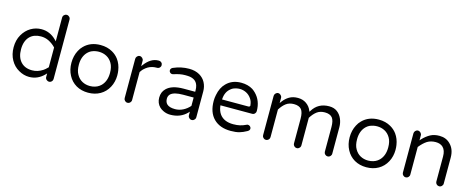

<svg xmlns="http://www.w3.org/2000/svg" viewBox="-36 -1343 4843 1977"><g transform="rotate(15 2385.5 -354.0)"><path d="M455.1 -78.1V-39.1Q455.1 -23.4 467.8 -11.7Q479.5 -1 495.1 0Q510.7 0 522.5 -11.7Q534.2 -23.4 534.2 -39.1V-672.9Q534.2 -689.5 522.5 -701.2Q510.7 -712.9 495.1 -712.9Q478.5 -712.9 466.8 -701.2Q455.1 -689.5 455.1 -672.9V-419.9Q442.4 -433.6 440.4 -435.5Q373 -502.9 283.2 -502.9Q222.7 -502.9 170.4 -472.2Q118.2 -441.4 85 -383.8Q51.8 -326.2 51.8 -250Q51.8 -173.8 84.5 -115.2Q117.2 -56.6 171.9 -26.4Q225.6 4.9 283.2 4.9Q376 4.9 444.3 -66.4ZM295.9 -68.4Q218.8 -68.4 174.8 -116.2Q130.9 -164.1 130.9 -249Q130.9 -337.9 178.7 -386.7Q222.7 -429.7 295.9 -429.7Q340.8 -429.7 378.9 -411.1Q421.9 -389.6 455.1 -354.5V-143.6Q439.5 -127 428.2 -118.2Q417 -109.4 410.2 -104.5Q355.5 -68.4 295.9 -68.4Z M1154.3 -296.9Q1144.5 -361.3 1109.4 -410.2Q1082 -447.3 1041 -470.7Q985.4 -502.9 913.1 -502.9Q804.7 -502.9 738.3 -435.5Q714.8 -413.1 699.2 -381.8Q668 -323.2 668 -249.5Q668 -175.8 699.2 -117.2Q729.5 -59.6 784.2 -27.3Q839.8 4.9 912.1 4.9Q984.4 4.9 1040 -26.9Q1095.7 -58.6 1127 -117.2Q1142.6 -145.5 1150.4 -178.7Q1158.2 -211.9 1158.2 -243.2Q1158.2 -274.4 1154.3 -296.9ZM913.1 -66.4Q867.2 -66.4 830.1 -86.4Q793 -106.4 770.5 -146.5Q747.1 -185.5 747.1 -250Q747.1 -336.9 796.9 -387.7Q813.5 -404.3 833 -414.1Q872.1 -431.6 913.1 -431.6Q959 -431.6 996.1 -411.6Q1033.2 -391.6 1055.7 -352.5Q1079.1 -313.5 1079.1 -250Q1079.1 -162.1 1029.3 -111.3Q994.1 -76.2 940.4 -68.4Q926.8 -66.4 913.1 -66.4Z M1371.1 -39.1V-337.9Q1384.8 -358.4 1396.5 -371.1Q1418 -391.6 1439.5 -404.3Q1479.5 -426.8 1527.3 -426.8H1532.2Q1549.8 -426.8 1561.5 -438.5Q1572.3 -449.2 1572.3 -463.9Q1572.3 -480.5 1561 -491.7Q1549.8 -502.9 1534.2 -502.9H1529.3Q1447.3 -502.9 1381.8 -415L1371.1 -400.4V-458Q1371.1 -473.6 1358.9 -485.8Q1346.7 -498 1331.1 -498Q1315.4 -498 1303.7 -485.8Q1292 -473.6 1292 -458V-39.1Q1292 -23.4 1303.7 -11.7Q1315.4 0 1331.1 0Q1347.7 0 1359.4 -11.7Q1371.1 -23.4 1371.1 -39.1Z M1976.6 -78.1V-39.1Q1976.6 -23.4 1988.3 -11.7Q2000 0 2015.6 0Q2026.4 0 2033.2 -3.9Q2055.7 -17.6 2055.7 -39.1V-315.4Q2055.7 -366.2 2033.2 -409.2Q2011.7 -450.2 1968.8 -475.6Q1921.9 -502.9 1856.4 -502.9Q1770.5 -502.9 1690.4 -467.8Q1681.6 -463.9 1676.8 -459Q1667 -450.2 1667 -436.5Q1667 -422.9 1676.8 -413.6Q1686.5 -404.3 1698.2 -404.3L1709 -405.3Q1748 -418 1776.4 -423.3Q1804.7 -428.7 1834.5 -428.7Q1864.3 -428.7 1883.8 -425.8Q1923.8 -418.9 1946.3 -396.5Q1976.6 -366.2 1976.6 -302.7V-290H1853.5Q1727.5 -290 1671.9 -233.4Q1633.8 -196.3 1633.8 -136.7Q1633.8 -78.1 1672.9 -39.1Q1689.5 -23.4 1711.9 -12.7Q1747.1 4.9 1788.1 4.9Q1897.5 4.9 1965.8 -66.4ZM1821.3 -63.5Q1759.8 -63.5 1733.4 -89.8Q1712.9 -110.4 1712.9 -146.5Q1712.9 -174.8 1731.4 -194.3Q1766.6 -228.5 1865.2 -228.5H1976.6V-139.6Q1946.3 -104.5 1905.8 -84Q1865.2 -63.5 1821.3 -63.5Z M2600.6 -38.1Q2624 -50.8 2624 -69.3Q2624 -83 2613.3 -92.8Q2602.5 -102.5 2589.8 -102.5Q2581.1 -102.5 2575.2 -98.6Q2543 -83 2511.7 -75.7Q2480.5 -68.4 2440.4 -68.4Q2341.8 -68.4 2295.9 -129.9Q2270.5 -165 2264.6 -215.8L2263.7 -222.7H2600.6Q2618.2 -222.7 2629.4 -234.4Q2640.6 -246.1 2640.6 -261.7Q2640.6 -372.1 2570.3 -442.4Q2554.7 -458 2536.1 -470.7Q2483.4 -502.9 2412.1 -502.9Q2315.4 -502.9 2254.9 -441.4Q2207 -394.5 2191.4 -312.5Q2184.6 -281.2 2184.6 -249Q2184.6 -127 2250.5 -61Q2316.4 4.9 2432.6 4.9Q2487.3 4.9 2523.9 -5.4Q2560.5 -15.6 2600.6 -38.1ZM2562.5 -301.8Q2562.5 -293.9 2557.6 -289.6Q2552.7 -285.2 2543.9 -285.2H2263.7L2264.6 -291Q2269.5 -367.2 2319.3 -406.2Q2332 -417 2344.7 -422.9Q2380.9 -437.5 2413.1 -437.5Q2449.2 -437.5 2481.9 -421.4Q2514.6 -405.3 2537.1 -373Q2557.6 -344.7 2561.5 -304.7Q2562.5 -302.7 2562.5 -301.8Z M3349.6 -502.9Q3231.4 -502.9 3172.9 -406.2L3166 -395.5L3161.1 -407.2Q3144.5 -449.2 3106.4 -476.1Q3068.4 -502.9 3015.6 -502.9Q2962.9 -502.9 2924.8 -480.5Q2886.7 -458 2857.4 -418L2846.7 -402.3V-458Q2846.7 -473.6 2834.5 -485.8Q2822.3 -498 2806.6 -498Q2791 -498 2779.3 -485.8Q2767.6 -473.6 2767.6 -458V-39.1Q2767.6 -23.4 2779.3 -11.7Q2791 0 2806.6 0Q2823.2 0 2835 -11.7Q2846.7 -23.4 2846.7 -39.1V-334Q2876 -380.9 2909.7 -405.8Q2943.4 -430.7 2993.2 -430.7Q3047.9 -430.7 3073.2 -400.4Q3096.7 -370.1 3096.7 -302.7V-39.1Q3096.7 -23.4 3108.4 -11.7Q3120.1 0 3135.7 0Q3146.5 0 3153.3 -3.9Q3175.8 -17.6 3175.8 -39.1V-334Q3205.1 -380.9 3238.8 -405.8Q3272.5 -430.7 3322.3 -430.7Q3377 -430.7 3402.3 -400.4Q3425.8 -370.1 3425.8 -302.7V-39.1Q3425.8 -23.4 3437.5 -11.7Q3449.2 0 3464.8 0Q3481.4 0 3493.2 -11.7Q3504.9 -23.4 3504.9 -39.1V-320.3Q3504.9 -368.2 3487.3 -409.2Q3469.7 -451.2 3435.5 -477.1Q3401.4 -502.9 3349.6 -502.9Z M4120.1 -296.9Q4110.4 -361.3 4075.2 -410.2Q4047.9 -447.3 4006.8 -470.7Q3951.2 -502.9 3878.9 -502.9Q3770.5 -502.9 3704.1 -435.5Q3680.7 -413.1 3665 -381.8Q3633.8 -323.2 3633.8 -249.5Q3633.8 -175.8 3665 -117.2Q3695.3 -59.6 3750 -27.3Q3805.7 4.9 3877.9 4.9Q3950.2 4.9 4005.9 -26.9Q4061.5 -58.6 4092.8 -117.2Q4108.4 -145.5 4116.2 -178.7Q4124 -211.9 4124 -243.2Q4124 -274.4 4120.1 -296.9ZM3878.9 -66.4Q3833 -66.4 3795.9 -86.4Q3758.8 -106.4 3736.3 -146.5Q3712.9 -185.5 3712.9 -250Q3712.9 -336.9 3762.7 -387.7Q3779.3 -404.3 3798.8 -414.1Q3837.9 -431.6 3878.9 -431.6Q3924.8 -431.6 3961.9 -411.6Q3999 -391.6 4021.5 -352.5Q4044.9 -313.5 4044.9 -250Q4044.9 -162.1 3995.1 -111.3Q3960 -76.2 3906.2 -68.4Q3892.6 -66.4 3878.9 -66.4Z M4336.9 -39.1V-334Q4376 -382.8 4414.1 -407.2Q4453.1 -430.7 4503.9 -430.7Q4554.7 -430.7 4583 -402.3Q4614.3 -371.1 4614.3 -306.6V-39.1Q4614.3 -23.4 4626 -11.7Q4637.7 0 4653.3 0Q4669.9 0 4681.6 -11.7Q4693.4 -23.4 4693.4 -39.1V-316.4Q4693.4 -405.3 4640.6 -457Q4595.7 -502.9 4525.4 -502.9Q4524.4 -502.9 4523.4 -502.9Q4470.7 -502.9 4430.7 -482.4Q4386.7 -459 4347.7 -417L4336.9 -404.3V-458Q4336.9 -473.6 4324.7 -485.8Q4312.5 -498 4296.9 -498Q4281.2 -498 4269.5 -485.8Q4257.8 -473.6 4257.8 -458V-39.1Q4257.8 -23.4 4269.5 -11.7Q4281.2 0 4296.9 0Q4313.5 0 4325.2 -11.7Q4336.9 -23.4 4336.9 -39.1Z"/></g></svg>

Font: FakePearl
Style: Light
Weight: 350
Version: Version 1.2